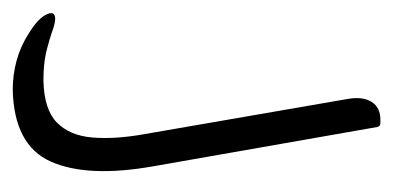

<svg xmlns="http://www.w3.org/2000/svg" viewBox="-190 -215 603 294"><g transform="rotate(90 111.0 -67.5)"><path d="M87 167Q131 166 151 146.5Q171 127 174 92.5Q177 58 169 13L115 -299Q111 -322 119.5 -335.5Q128 -349 147 -349H152Q157 -349 158 -344L218 -2Q236 99 211 155.5Q186 212 101 214Q78 214 56 208Q34 202 14 189Q-9 175 -15 161Q-20 149 -7 149Q-4 149 4 151Q27 159 44.5 163Q62 167 87 167Z"/></g></svg>

Font: Zain Light
Style: Italic
Weight: 300
Italic angle: -10°
Designer: Zain,Boutros
Foundry: Mobile Telecommunications Company (Zain), 2024
Version: Version 1.51; ttfautohint (v1.8.4)